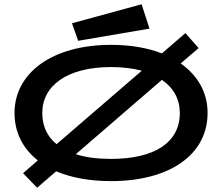

<svg xmlns="http://www.w3.org/2000/svg" viewBox="-20 -837 1040 899"><path d="M346 -646 680 -703 643 -817 317 -728ZM154 42 243 -35C313 -5 400 11 500 11C776 11 952 -114 952 -308C952 -403 907 -483 826 -540L910 -612L848 -682L738 -587C671 -613 591 -627 500 -627C224 -627 48 -495 48 -308C48 -217 87 -141 157 -86L88 -26ZM178 -308C178 -437 296 -523 500 -523C554 -523 602 -517 644 -506L245 -162C201 -197 178 -247 178 -308ZM500 -93C436 -93 381 -100 335 -115L738 -463C793 -426 822 -372 822 -308C822 -170 704 -93 500 -93Z"/></svg>

Font: Inconsolata UltraExpanded
Style: Bold
Weight: 700
Width: 9
Monospace: yes
Designer: Raph Levien, Cyreal, Brenton Simpson
Foundry: Raph Levien, Cyreal, Google
Version: Version 3.100